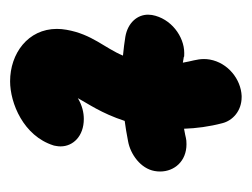

<svg xmlns="http://www.w3.org/2000/svg" viewBox="-80 -422 506 386"><g transform="rotate(90 173.0 -229.0)"><path d="M97.1 -345.1C93.6 -345.7 98.9 -344.7 94.5 -345.5C93.3 -345.7 97.6 -346.4 86.6 -346.4C53.4 -346.4 16.9 -319.9 10.1 -281.4C9.7 -278.8 9.5 -276.2 9.5 -273.7C9.5 -252.1 25.7 -232.9 53.9 -228C65.6 -226.2 76.3 -224.7 91.8 -223.2C76.6 -186.6 48.9 -161.2 39.9 -109.9C38.7 -103.2 38.1 -96.7 38.1 -90.4C38.1 -32.1 87.8 3.7 143.4 3.7C187.3 3.7 253.2 -23.1 272.3 -83.4L272.7 -84.7L273.6 -89.8C274.1 -92.5 274.3 -95.3 274.3 -97.9C274.3 -122.8 253.8 -144.5 219.2 -144.5C206.5 -144.5 192.1 -141.3 177.3 -132.5C187.9 -152.2 207.7 -179.5 223.1 -226.7C234.3 -228.1 249.4 -230.6 264.1 -233.5C290.1 -238.2 318.9 -258.7 323.8 -286.8C324.5 -290.5 324.8 -294.2 324.8 -297.8C324.8 -326.9 303.8 -350.9 270.1 -350.9C257.4 -350.9 259 -349.4 238.8 -346C238 -370.4 234.6 -396.8 227.6 -423.2C222.5 -443.5 203.3 -461.8 175.1 -461.8H172.8C139.9 -460.4 106.3 -434.8 99.7 -397.7C99 -393.5 98.7 -389.7 98.7 -386C98.7 -371.8 103.3 -360.2 106 -343.6C104.4 -343.8 101.6 -344.3 97.1 -345.1Z"/></g></svg>

Font: TudorRose
Style: BoldOblique
Weight: 500
Version: Version 001.000